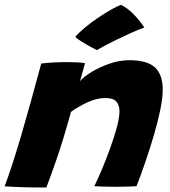

<svg xmlns="http://www.w3.org/2000/svg" viewBox="-32 -784 718 810"><path d="M163.5 7Q146 7 121.2 7Q96.5 7 71 6Q50.5 5.5 24 4.2Q-2.5 3 -12.5 2Q19 -81.5 57.8 -213.8Q96.5 -346 142 -516Q190.5 -522 253 -522Q274 -522 293.2 -521Q312.5 -520 326.5 -517.5Q325.5 -513 321.8 -499.5Q318 -486 313.5 -469.8Q309 -453.5 305.5 -441.5Q321 -460 354.5 -480.5Q388 -501 430.2 -515.5Q472.5 -530 513.5 -530Q589.5 -530 622 -499.2Q654.5 -468.5 654.5 -406.5Q654.5 -371 644.2 -320.8Q634 -270.5 617.2 -213.5Q600.5 -156.5 581.2 -100.8Q562 -45 544 1.5Q532 2.5 508 3.2Q484 4 457.5 4Q428.5 4 403 3.2Q377.5 2.5 366 1.5Q379.5 -26 397.5 -68.5Q415.5 -111 432.5 -158Q449.5 -205 460.8 -246.5Q472 -288 472 -314.5Q472 -340.5 458.8 -355.5Q445.5 -370.5 412.5 -370.5Q376 -370.5 335.8 -351.8Q295.5 -333 267.5 -312Q235.5 -196 207.8 -115.5Q180 -35 163.5 7ZM479 -763.5Q505.5 -749.5 526 -729.5Q546.5 -709.5 559.8 -692Q573 -674.5 577 -668Q551.5 -659 521 -645.2Q490.5 -631.5 461.2 -617.2Q432 -603 409.5 -591Q387 -579 377.5 -572.5Q371.5 -575 352 -585.5Q332.5 -596 312.8 -608.2Q293 -620.5 286 -628.5Q300 -646 326 -667.5Q352 -689 382 -709.2Q412 -729.5 438.2 -744.2Q464.5 -759 479 -763.5Z"/></svg>

Font: Grandstander ExtraBold
Style: Italic
Weight: 800
Italic angle: -15°
Designer: Tyler Finck
Foundry: Etcetera Type Co
Version: Version 1.200; ttfautohint (v1.8.3)